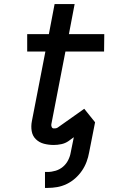

<svg xmlns="http://www.w3.org/2000/svg" viewBox="-20 -697 590 939"><path d="M200 222V144H213Q232 144 252 138Q272 132 288 118.5Q304 105 313.5 86Q323 67 326 48L341 -26L315 -7Q299 4 280 8Q261 12 243 12Q218 12 195 6Q172 0 155.5 -16Q139 -32 135 -56Q131 -80 136 -105L202 -445H113V-530H219L247 -677H345L317 -530H490L489 -445H300L231 -89Q230 -82 233 -75.5Q236 -69 243 -69Q248 -69 252.5 -69.5Q257 -70 262 -73L392 -165L445 -99L416 48Q412 71 403.5 94Q395 117 381 137.5Q367 158 348 175Q329 192 306 203Q283 214 259.5 218Q236 222 213 222Z"/></svg>

Font: Lode Dark
Style: Bold Italic
Weight: 700
Italic angle: -11°
Monospace: yes
Designer: Belleve Invis
Foundry: Belleve Invis
Version: Version 29.2.0; ttfautohint (v1.8.3)